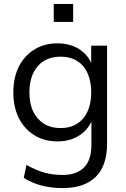

<svg xmlns="http://www.w3.org/2000/svg" viewBox="-20 -736 644 979"><path d="M526 -503V-4Q526 108 469 165Q411 223 299 223Q183 223 101 171L115 105Q163 132 206 144Q248 156 299 156Q372 156 409 117Q446 80 446 3V-116Q424 -68 379 -42Q334 -15 273 -15Q206 -15 156 -46Q105 -77 76 -134Q48 -190 48 -265Q48 -340 76 -396Q105 -453 156 -484Q206 -515 273 -515Q332 -515 378 -489Q422 -463 445 -416V-503ZM289 -83Q362 -83 404 -132Q445 -181 445 -265Q445 -349 404 -399Q362 -447 289 -447Q215 -447 173 -399Q130 -350 130 -265Q130 -179 173 -132Q215 -83 289 -83ZM254 -716H353V-624H254Z"/></svg>

Font: PRinguin Sans
Style: Regular
Weight: 400
Designer: Vernon Adams
Foundry: Vernon Adams
Version: ""